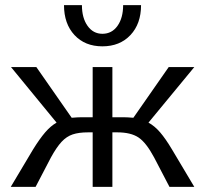

<svg xmlns="http://www.w3.org/2000/svg" viewBox="-20 -730 801 750"><path d="M230 -710H300Q300 -660 322 -629Q344 -598 380 -598Q417 -598 439 -629Q461 -660 461 -710H531Q531 -637 489.5 -593Q448 -549 380 -549Q312 -549 271 -593Q230 -637 230 -710ZM652 -146 739 0H642L582 -115Q551 -173 521 -193Q491 -213 438 -213H419V0H342V-213H324Q288 -213 264 -205Q240 -197 220.5 -176Q201 -155 179 -115L119 0H22L109 -146Q135 -188 156.5 -213Q178 -238 201 -251L23 -468H122L260 -270Q284 -272 298 -272H342V-468H419V-272H463Q477 -272 501 -270L639 -468H739L560 -251Q584 -238 605.5 -213Q627 -188 652 -146Z"/></svg>

Font: Ysabeau SC Medium
Style: Regular
Weight: 500
Designer: Christian Thalmann (Catharsis Fonts)
Version: Version 0.003